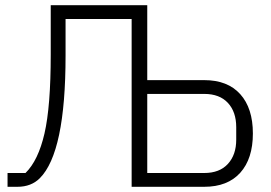

<svg xmlns="http://www.w3.org/2000/svg" viewBox="-20 -718 1040 738"><path d="M9 0V-53H78Q127 -101 151 -205Q175 -309 175 -508V-698H546V-410H765Q855 -410 903.5 -356Q952 -302 952 -205Q952 -108 903.5 -54Q855 0 765 0H486V-645H232V-504Q232 -132 133 -33Q100 0 47 0ZM546 -53H765Q824 -53 856 -88Q888 -123 888 -181V-229Q888 -288 856 -322.5Q824 -357 765 -357H546Z"/></svg>

Font: IBM Plex Sans Light
Style: Regular
Weight: 300
Designer: Mike Abbink, Paul van der Laan, Pieter van Rosmalen
Foundry: Bold Monday
Version: Version 3.0